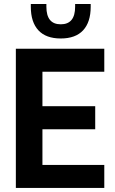

<svg xmlns="http://www.w3.org/2000/svg" viewBox="-20 -932 571 952"><path d="M190.4 -576.2V-405.3H452.1V-291H190.4V-114.3H497.1V0H58.6V-690.4H497.1V-576.2ZM281.2 -741.2Q208 -741.2 170.4 -781.7Q132.8 -822.3 132.8 -898.4V-912.1H210V-898.4Q210 -811.5 281.2 -811.5Q352.5 -811.5 352.5 -898.4V-912.1H429.7V-898.4Q429.7 -822.3 392.1 -781.7Q354.5 -741.2 281.2 -741.2Z"/></svg>

Font: DINish
Style: Bold
Weight: 700
Designer: Bert Driehuis
Foundry: Playbeing
Version: Version 3.008; git-95204e4c-release